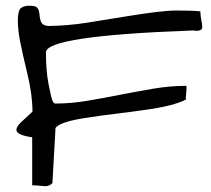

<svg xmlns="http://www.w3.org/2000/svg" viewBox="-20 -639 732 667"><path d="M91.8 -162.1Q37.1 -169.9 37.1 -187.5Q37.1 -200.2 55.7 -216.8Q74.2 -233.4 92.8 -251Q92.8 -309.6 75.2 -382.3Q57.6 -455.1 49.8 -495.1Q42 -535.2 42 -568.4Q42 -601.6 52.2 -610.4Q62.5 -619.1 82 -619.1Q101.6 -619.1 107.4 -613.8Q113.3 -608.4 115.2 -600.6Q117.2 -592.8 117.7 -584Q118.2 -575.2 121.1 -567.4Q126 -548.8 151.4 -548.8Q216.8 -549.8 282.2 -560.1Q347.7 -570.3 412.1 -581.1Q541 -602.5 593.3 -602.5Q645.5 -602.5 675.8 -599.6Q676.8 -581.1 679.7 -567.4Q682.6 -553.7 682.6 -544.9Q682.6 -528.3 650.4 -533.2Q139.6 -514.6 139.6 -457Q139.6 -393.6 148.4 -348.1Q157.2 -302.7 161.6 -291Q166 -279.3 171.9 -279.3Q227.5 -279.3 284.7 -289.1Q341.8 -298.8 398.9 -310.1Q456.1 -321.3 513.7 -331.1Q571.3 -340.8 627 -340.8Q627.9 -340.8 627.9 -333.5Q627.9 -326.2 627 -317.4Q624 -293.9 627 -293.9Q585 -270.5 474.6 -255.9Q426.8 -249 377 -243.2Q327.1 -237.3 285.2 -230.5Q188.5 -216.8 172.9 -194.3L162.1 -2.9Q151.4 7.8 137.7 7.8L101.6 4.9Q96.7 4.9 91.8 4.9Z"/></svg>

Font: Architects Daughter
Style: Regular
Weight: 400
Designer: Kimberly Geswein
Foundry: Kimberly Geswein
Version: Version 1.003 2010